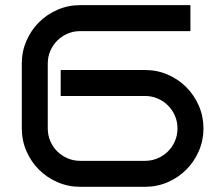

<svg xmlns="http://www.w3.org/2000/svg" viewBox="-20 -720 841 740"><path d="M764.2 -225.1Q764.2 -178.7 746.3 -137.7Q728.5 -96.7 698 -66.2Q667.5 -35.6 626.5 -17.8Q585.4 0 539.1 0H289.1Q242.7 0 201.7 -17.8Q160.6 -35.6 130.1 -66.2Q99.6 -96.7 81.8 -137.7Q64 -178.7 64 -225.1V-475.1Q64 -521.5 81.8 -562.5Q99.6 -603.5 130.1 -634Q160.6 -664.6 201.7 -682.4Q242.7 -700.2 289.1 -700.2H713.9V-600.1H289.1Q263.2 -600.1 240.5 -590.3Q217.8 -580.6 200.7 -563.5Q183.6 -546.4 173.8 -523.7Q164.1 -501 164.1 -475.1V-225.1Q164.1 -199.2 173.8 -176.3Q183.6 -153.3 200.7 -136.5Q217.8 -119.6 240.5 -109.9Q263.2 -100.1 289.1 -100.1H539.1Q564.9 -100.1 587.6 -109.9Q610.4 -119.6 627.4 -136.5Q644.5 -153.3 654.3 -176.3Q664.1 -199.2 664.1 -225.1Q664.1 -251 654.3 -273.7Q644.5 -296.4 627.4 -313.5Q610.4 -330.6 587.6 -340.3Q564.9 -350.1 539.1 -350.1H213.9V-450.2H539.1Q585.4 -450.2 626.5 -432.4Q667.5 -414.6 698 -384Q728.5 -353.5 746.3 -312.5Q764.2 -271.5 764.2 -225.1Z"/></svg>

Font: Bruno Ace SC
Style: Regular
Weight: 400
Designer: Astigmatic (AOETI)
Foundry: Astigmatic (AOETI)
Version: Version 1.000